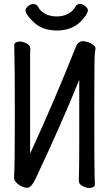

<svg xmlns="http://www.w3.org/2000/svg" viewBox="-20 -919 540 957"><path d="M426 18Q410 18 391.5 8.5Q373 -1 373 -17Q375 -103 375 -188V-521Q285 -299 160 -34Q137 17 116 17Q94 17 72 0.5Q50 -16 50 -33Q54 -89 54 -339Q54 -587 51 -695Q51 -703 59.5 -707.5Q68 -712 78 -712Q94 -712 112.5 -702.5Q131 -693 131 -677L130 -640V-153Q254 -423 357 -683Q366 -709 389 -714Q409 -714 430 -704.5Q451 -695 456 -681Q456 -668 453 -658.5Q450 -649 450 -373Q450 -74 451.5 -45Q453 -16 453 1Q453 8 445 13Q437 18 426 18ZM264 -767Q192 -767 149.5 -807Q107 -847 107 -867Q107 -877 119.5 -888Q132 -899 146 -899Q163 -899 170 -885Q181 -863 206 -850Q231 -837 263 -837Q294 -837 319 -850Q344 -863 355 -885Q362 -899 379 -899Q393 -899 405.5 -888Q418 -877 418 -868Q418 -849 383 -812Q337 -767 264 -767Z"/></svg>

Font: LXGW WenKai Mono TC
Style: Bold
Weight: 700
Designer: LXGW / Fontworks Inc.
Foundry: LXGW / Fontworks Inc.
Version: Version 1.330